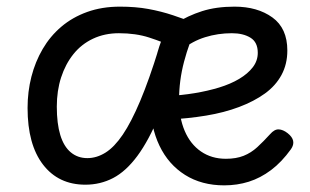

<svg xmlns="http://www.w3.org/2000/svg" viewBox="-20 -539 933 578"><path d="M63 -214Q63 -263 74.5 -308Q86 -353 108.5 -391.5Q131 -430 164.5 -458.5Q198 -487 242.5 -503Q287 -519 341 -519Q388 -519 426.5 -512Q465 -505 501 -493Q537 -481 575 -466Q549 -410 534 -353Q519 -296 519 -238Q519 -185 536 -145Q553 -105 585 -83Q617 -61 660 -61Q691 -61 713.5 -70Q736 -79 754.5 -96Q773 -113 793 -135Q806 -150 819 -149.5Q832 -149 846 -138Q860 -127 862.5 -115Q865 -103 856 -90Q828 -51 796 -27Q764 -3 729 8Q694 19 655 19Q587 19 537 -12.5Q487 -44 460 -100.5Q433 -157 433 -229Q433 -280 440.5 -322Q448 -364 459.5 -399Q471 -434 483 -461L515 -393Q469 -413 429 -426Q389 -439 338 -439Q295 -439 260 -422.5Q225 -406 201 -376Q177 -346 164 -306Q151 -266 151 -218Q151 -167 161.5 -132.5Q172 -98 193 -80.5Q214 -63 243 -63Q271 -63 297.5 -79.5Q324 -96 349.5 -133.5Q375 -171 402 -235Q429 -299 458 -393L523 -382Q491 -269 459.5 -192.5Q428 -116 393.5 -69.5Q359 -23 320.5 -3Q282 17 237 17Q156 17 109.5 -43.5Q63 -104 63 -214ZM845 -387Q845 -346 827.5 -313.5Q810 -281 777.5 -257.5Q745 -234 700 -217Q655 -200 600.5 -191Q546 -182 485 -179V-250Q526 -252 565.5 -258.5Q605 -265 639.5 -275.5Q674 -286 700 -301.5Q726 -317 741 -336.5Q756 -356 756 -380Q756 -412 734 -425.5Q712 -439 678 -439Q636 -439 597.5 -427Q559 -415 527 -389L506 -467Q546 -492 588.5 -505.5Q631 -519 686 -519Q755 -519 800 -486.5Q845 -454 845 -387Z"/></svg>

Font: Playwrite IT Moderna
Style: Regular
Weight: 400
Designer: Veronika Burian, José Scaglione
Foundry: TypeTogether
Version: Version 1.002